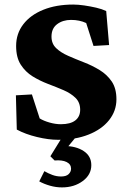

<svg xmlns="http://www.w3.org/2000/svg" viewBox="-20 -605 556 843"><path d="M234.4 8.8Q193.4 8.8 142.6 -3.4Q91.8 -15.6 53.7 -36.1L49.8 -186.5L120.1 -190.4L154.3 -85Q171.9 -74.2 197.8 -66.9Q223.6 -59.6 247.1 -59.6Q289.1 -59.6 310.5 -76.2Q332 -92.8 332 -123Q332 -155.3 311.5 -175.3Q291 -195.3 259.3 -209Q227.5 -222.7 191.4 -236.3Q155.3 -250 123.5 -269.5Q91.8 -289.1 71.3 -320.8Q50.8 -352.5 50.8 -403.3Q50.8 -457 82 -498Q113.3 -539.1 169.9 -562Q226.6 -585 301.8 -585Q323.2 -585 350.1 -581.1Q377 -577.1 402.3 -571.3Q427.7 -565.4 446.3 -556.6L459 -407.2L390.6 -403.3L358.4 -503.9Q329.1 -517.6 292 -517.6Q255.9 -517.6 231 -499Q206.1 -480.5 206.1 -444.3Q206.1 -413.1 226.6 -393.6Q247.1 -374 279.3 -359.9Q311.5 -345.7 348.1 -331.5Q384.8 -317.4 417.5 -297.4Q450.2 -277.3 470.7 -247.1Q491.2 -216.8 491.2 -168.9Q491.2 -118.2 459 -77.6Q426.8 -37.1 369.1 -14.2Q311.5 8.8 234.4 8.8ZM252 217.8Q225.6 217.8 199.7 210.4Q173.8 203.1 152.3 191.4L174.8 146.5Q191.4 156.2 210 163.1Q228.5 169.9 248 169.9Q270.5 169.9 281.2 159.7Q292 149.4 292 135.7Q292 116.2 272.5 106.4Q252.9 96.7 219.7 99.6L201.2 81.1L257.8 -10.7H319.3L260.7 60.5L262.7 36.1Q313.5 36.1 347.2 58.1Q380.9 80.1 380.9 120.1Q380.9 162.1 343.3 189.9Q305.7 217.8 252 217.8Z"/></svg>

Font: Crimson Pro ExtraBold
Style: Regular
Weight: 800
Designer: Jacques Le Bailly
Foundry: Baron von Fonthausen
Version: Version 1.003